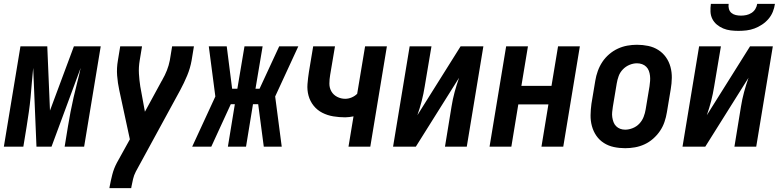

<svg xmlns="http://www.w3.org/2000/svg" viewBox="-34 -760 4054 995"><path d="M233 0H155L138 -408Q134 -370 131 -332Q128 -294 124.5 -256Q121 -218 115.5 -180Q110 -142 104 -104L87 0H-14L72 -520H211L225 -187L349 -520H488L402 0H301L318 -104Q324 -142 331.5 -180Q339 -218 347.5 -256Q356 -294 366 -332Q376 -370 384 -408Z M533 215 534 208Q540 176 548 144.5Q556 113 572 83L639 -38L584 -293Q576 -330 573 -368.5Q570 -407 577 -447L589 -520H702L690 -447Q684 -412 686 -378Q688 -344 693 -312L717 -181L803 -339Q804 -341 805 -342.5Q806 -344 807 -345V-346Q821 -370 831 -395.5Q841 -421 846 -447L858 -520H971L959 -447Q952 -407 936 -368.5Q920 -330 900 -293L670 129Q660 148 655.5 168Q651 188 647 208L646 215Z M962 0 1082 -260 1048 -520H1141L1169 -300H1196L1233 -520H1327L1290 -300H1311L1413 -520H1512L1392 -260L1426 0H1333L1304 -220H1277L1241 0H1147L1183 -220H1162L1061 0Z M1772 0 1798 -157Q1787 -155 1776.5 -153.5Q1766 -152 1755 -152Q1724 -152 1693.5 -157Q1663 -162 1636.5 -175.5Q1610 -189 1591.5 -212Q1573 -235 1565 -264Q1557 -293 1559.5 -324.5Q1562 -356 1567 -388L1589 -520H1702L1677 -372Q1673 -349 1673 -326.5Q1673 -304 1683.5 -286Q1694 -268 1713.5 -258Q1733 -248 1755 -248Q1772 -248 1788.5 -255Q1805 -262 1817 -274L1858 -520H1971L1885 0Z M2003 0 2089 -520H2202L2167 -312Q2161 -274 2151.5 -237Q2142 -200 2129 -163L2353 -520H2471L2385 0H2272L2306 -208Q2312 -246 2322 -283Q2332 -320 2345 -357L2121 0Z M2503 0 2589 -520H2702L2668 -315H2824L2858 -520H2971L2885 0H2772L2808 -219H2652L2616 0Z M3206 8Q3176 8 3147.5 2Q3119 -4 3095.5 -19Q3072 -34 3056.5 -56.5Q3041 -79 3033.5 -106.5Q3026 -134 3026.5 -163.5Q3027 -193 3031 -222L3051 -342Q3055 -367 3064 -392Q3073 -417 3087.5 -439Q3102 -461 3123 -479Q3144 -497 3168 -508Q3192 -519 3217 -523.5Q3242 -528 3267 -528Q3297 -528 3325.5 -522Q3354 -516 3377.5 -501Q3401 -486 3417 -463.5Q3433 -441 3440.5 -413.5Q3448 -386 3447.5 -356.5Q3447 -327 3442 -298L3422 -178Q3418 -153 3409.5 -128Q3401 -103 3386 -81Q3371 -59 3350.5 -41Q3330 -23 3306 -12Q3282 -1 3256.5 3.5Q3231 8 3206 8ZM3206 -88Q3225 -88 3245 -96Q3265 -104 3279.5 -119.5Q3294 -135 3301.5 -154.5Q3309 -174 3312 -193L3332 -313Q3334 -327 3335 -340.5Q3336 -354 3334.5 -367.5Q3333 -381 3328.5 -393Q3324 -405 3315 -414Q3306 -423 3293.5 -427.5Q3281 -432 3267 -432Q3248 -432 3228.5 -424Q3209 -416 3194 -400.5Q3179 -385 3172 -365.5Q3165 -346 3162 -327L3142 -207Q3140 -193 3138.5 -179.5Q3137 -166 3139 -152.5Q3141 -139 3145.5 -127Q3150 -115 3159 -106Q3168 -97 3180 -92.5Q3192 -88 3206 -88Z M3503 0 3589 -520H3702L3667 -312Q3661 -274 3651.5 -237Q3642 -200 3629 -163L3853 -520H3971L3885 0H3772L3806 -208Q3812 -246 3822 -283Q3832 -320 3845 -357L3621 0ZM3793 -600Q3772 -600 3752 -602.5Q3732 -605 3714 -612.5Q3696 -620 3681 -632.5Q3666 -645 3657.5 -662Q3649 -679 3648 -699Q3647 -719 3650 -740H3742Q3740 -726 3743.5 -713.5Q3747 -701 3756.5 -693Q3766 -685 3779 -682Q3792 -679 3806 -679Q3820 -679 3834 -682Q3848 -685 3860.5 -693Q3873 -701 3880.5 -713.5Q3888 -726 3890 -740H3982Q3979 -719 3971 -699Q3963 -679 3948.5 -662Q3934 -645 3915 -632.5Q3896 -620 3876 -612.5Q3856 -605 3835 -602.5Q3814 -600 3793 -600Z"/></svg>

Font: Iosevka Term Curly Oblique
Style: Bold
Weight: 700
Italic angle: -9°
Designer: Belleve Invis
Foundry: Belleve Invis
Version: Version 32.3.0